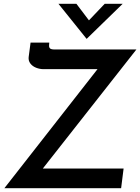

<svg xmlns="http://www.w3.org/2000/svg" viewBox="-20 -985 734 1005"><path d="M3 0 513 -652 527 -623H208Q188 -623 169 -630.5Q150 -638 139 -652.5Q128 -667 130 -686L140 -762H238L237 -749Q236 -737 242 -731.5Q248 -726 266 -726H694L194 -90L184 -103H627L614 0ZM380 -965 455 -866 427 -859 528 -965H622L434 -782H433L286 -965Z"/></svg>

Font: Josefin Sans Thin Medium
Style: Italic
Weight: 500
Italic angle: -7°
Version: Version 2.000